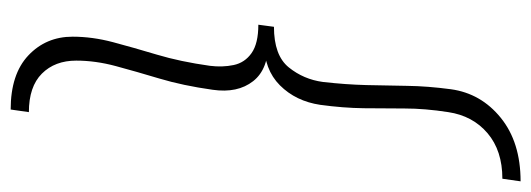

<svg xmlns="http://www.w3.org/2000/svg" viewBox="-364 -424 1020 369"><g transform="rotate(-90 146.5 -240.0)"><path d="M-18 250Q57 250 104 212Q151 174 159 116Q165 71 165.5 32Q166 -7 167 -46.5Q168 -86 173 -130Q178 -167 201 -195.5Q224 -224 279 -224L283 -254Q247 -254 228.5 -267Q210 -280 205.5 -301.5Q201 -323 204 -347Q212 -404 225.5 -449Q239 -494 249.5 -533.5Q260 -573 260 -611Q260 -662 224 -696Q188 -730 120 -730L115 -695Q164 -695 189 -670Q214 -645 214 -604Q214 -567 203.5 -528Q193 -489 179.5 -444Q166 -399 158 -342Q151 -294 174.5 -264Q198 -234 251 -235L248 -243Q197 -243 166.5 -212.5Q136 -182 129 -135Q123 -91 122.5 -51.5Q122 -12 122 27Q122 66 115 111Q108 158 74.5 186.5Q41 215 -13 215Z"/></g></svg>

Font: Brygada 1918 SemiBold
Style: Italic
Weight: 600
Italic angle: -8°
Designer: Mateusz Machalski | Borys Kosmynka | Przemek Hoffer
Foundry: NIEPODLEGLA 2018
Version: Version 3.006